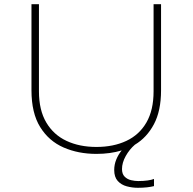

<svg xmlns="http://www.w3.org/2000/svg" viewBox="-20 -720 915 912"><path d="M438 11Q352 11 282 -19.5Q212 -50 170.8 -116.5Q129.5 -183 129.5 -291.5V-700H165V-286Q165 -197 199.8 -138.2Q234.5 -79.5 296 -50.8Q357.5 -22 438 -22Q519 -22 580.2 -50.8Q641.5 -79.5 675.5 -138.2Q709.5 -197 709.5 -286V-700H745V-291.5Q745 -193.5 711.2 -130Q677.5 -66.5 620.5 -32.5Q595 -10.5 577.2 21.2Q559.5 53 559.5 83Q559.5 106.5 572 119Q584.5 131.5 602.5 135.8Q620.5 140 636.5 140Q661.5 140 681 137.2Q700.5 134.5 711.5 130V164Q698 167.5 678.2 169.8Q658.5 172 635 172Q608 172 582 165Q556 158 539.2 139.5Q522.5 121 522.5 87.5Q522.5 62 532.2 38Q542 14 558 -5.5Q504 11 438 11Z"/></svg>

Font: Trispace SemiExpanded Thin
Style: Regular
Weight: 100
Width: 6
Designer: Tyler Finck
Foundry: Etcetera Type Company
Version: Version 1.210; ttfautohint (v1.8.3)